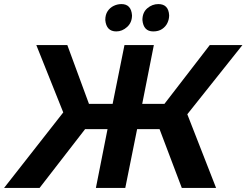

<svg xmlns="http://www.w3.org/2000/svg" viewBox="-60 -921 1208 941"><path d="M-40 0 250 -370 118 -700H270L376 -412H492L550 -700H694L637 -412H746L968 -700H1128L858 -361L999 0H831L722 -288H612L554 0H410L467 -288H357L134 0ZM510 -767Q461 -767 456 -823Q456 -849 467.5 -866.2Q479 -883.5 497.2 -892.2Q515.5 -901 535 -901Q583 -901 587 -846Q587 -810.5 563 -788.8Q539 -767 510 -767ZM691 -767Q643 -767 638 -823Q638 -860 662 -880.5Q686 -901 716 -901Q766 -901 769 -846Q769 -826.5 760.5 -808.5Q752 -790.5 734.5 -778.8Q717 -767 691 -767Z"/></svg>

Font: Argentum Sans Medium
Style: Italic
Weight: 500
Italic angle: -11°
Designer: Julieta Ulanovsky (font), Cristiano Sobral (main changes and remaster)
Foundry: Julieta Ulanovsky (font), Cristiano Sobral (main changes and remaster)
Version: Version 2.007;June 15, 2022;FontCreator 14.0.0.2814 64-bit; 